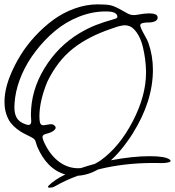

<svg xmlns="http://www.w3.org/2000/svg" viewBox="-20 -740 796 873"><path d="M96.2 -174.8Q105 -171.9 109.9 -171.9Q122.1 -171.9 122.1 -189Q122.1 -192.4 121.3 -202.1Q120.6 -211.9 120.6 -217.3Q120.6 -328.1 181.6 -428.7Q242.7 -529.3 340.3 -588.4Q379.9 -611.8 414.6 -625.5Q449.2 -639.2 501 -653.8Q513.7 -657.2 513.7 -663.1Q513.7 -688 462.9 -688H461.4H460.4Q398.9 -688 338.4 -663.8Q277.8 -639.6 229.7 -599.1Q181.6 -558.6 142.6 -507.8Q103.5 -457 79.6 -402.1Q55.7 -347.2 48.8 -295.9Q45.4 -268.6 45.4 -252Q45.4 -222.2 56.6 -203.4Q67.9 -184.6 96.2 -174.8ZM347.2 24.4Q377.9 14.2 410.2 5.4Q426.8 -2.9 437.5 -10.7Q523.4 -72.3 583.7 -188.5Q644 -304.7 644 -410.2V-417Q642.6 -472.2 629.9 -525.4Q617.2 -578.6 588.4 -607.9Q571.3 -625 547.9 -625Q541 -625 532.2 -623.3Q523.4 -621.6 518.1 -620.1Q512.7 -618.7 501.2 -614.5Q489.7 -610.4 486.3 -609.4Q380.4 -573.7 310.8 -518.3Q241.2 -462.9 195.3 -368.7Q159.2 -280.8 159.2 -210.9Q159.2 -199.2 160.6 -189Q163.1 -170.4 176.3 -170.4Q180.7 -170.4 191.2 -172.4Q201.7 -174.3 205.6 -174.8Q216.3 -175.8 221.7 -173.8L223.6 -171.9Q226.1 -170.4 227.5 -169.4Q229 -168.5 230.7 -166Q232.4 -163.6 232.9 -161.4Q233.4 -159.2 232.4 -156Q231.4 -152.8 228.5 -149.9Q222.2 -143.1 211.9 -138.7Q201.7 -134.3 193.6 -132.6Q185.5 -130.9 179.4 -127.2Q173.3 -123.5 173.3 -117.2Q173.3 -105.5 188.5 -77.1Q214.4 -28.3 252.4 -1.7Q290.5 24.9 335 24.9Q343.3 24.9 347.2 24.4ZM133.3 -109.4Q127.4 -113.8 113.3 -120.8Q99.1 -127.9 85.7 -134.8Q72.3 -141.6 56.2 -154.3Q40 -167 28.3 -182.1Q16.6 -197.3 8.5 -221.7Q0.5 -246.1 0.5 -275.9Q0.5 -295.4 2.9 -312Q8.3 -352.1 26.9 -397.7Q45.4 -443.4 73.5 -489Q101.6 -534.7 140.4 -576.4Q179.2 -618.2 222.9 -650.1Q266.6 -682.1 319.3 -701.2Q372.1 -720.2 424.8 -720.2Q464.4 -720.2 483.4 -715.8Q502.4 -711.4 536.6 -691.9Q539.6 -690.4 545.4 -687Q551.3 -683.6 553.5 -682.4Q555.7 -681.2 560.3 -678.7Q564.9 -676.3 567.6 -675.3Q570.3 -674.3 574 -673.3Q577.6 -672.4 581.3 -671.9Q585 -671.4 588.9 -671.4Q595.7 -671.4 609.4 -673.8Q638.2 -679.2 657.7 -679.2Q696.8 -679.2 696.8 -660.6Q696.8 -648.4 684.3 -643.1Q671.9 -637.7 657.2 -637.9Q642.6 -638.2 630.1 -635.5Q617.7 -632.8 617.7 -625Q617.7 -615.7 634.5 -585.4Q651.4 -555.2 654.3 -546.4Q675.3 -486.8 675.3 -422.9Q675.3 -279.3 583 -132.3Q572.3 -115.2 562 -101.1Q523.9 -46.9 484.4 -11.2Q582.5 -29.8 661.1 -29.8Q731.4 -29.8 751.5 -14.6Q755.9 -10.7 755.9 -8.8Q755.9 -3.4 742.7 -1Q729.5 1.5 718.3 1.5H716.3Q703.6 1 678.2 1Q543.9 1 426.8 30.3Q380.9 56.2 333.5 59.1Q277.3 79.6 227.5 108.4Q218.8 113.3 205.6 113.3Q198.2 113.3 198.2 109.9Q198.2 106.9 201.7 103.5Q226.6 78.1 276.9 53.2Q193.4 29.8 148.9 -74.2Q147 -78.1 145 -86.2Q143.1 -94.2 140.4 -100.1Q137.7 -106 133.3 -109.4Z"/></svg>

Font: Sintesa 2
Style: 2
Weight: 400
Version: Version 001.000